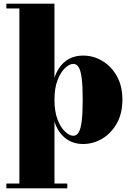

<svg xmlns="http://www.w3.org/2000/svg" viewBox="-20 -770 712 1040"><path d="M14.5 250V224H85V-724H14.5V-750H275V-348Q294 -406.5 333.8 -437.8Q373.5 -469 430.5 -469Q485 -469 533.5 -440.5Q582 -412 612.5 -358.5Q643 -305 643 -230Q643 -155 612.5 -101.2Q582 -47.5 533.5 -18.8Q485 10 430.5 10Q374 10 334 -21.5Q294 -53 275 -111.5V224H344.5V250ZM377.5 -34.5Q394.5 -34.5 405.8 -52.5Q417 -70.5 422.5 -113.2Q428 -156 428 -230Q428 -304 422.5 -346.5Q417 -389 405.8 -406.5Q394.5 -424 377.5 -424Q357 -424 333 -402Q309 -380 292 -336.8Q275 -293.5 275 -230Q275 -165.5 292 -122Q309 -78.5 333 -56.5Q357 -34.5 377.5 -34.5Z"/></svg>

Font: Bodoni Moda 9pt Black
Style: Regular
Weight: 900
Designer: Owen Earl
Foundry: indestructible type
Version: Version 2.005